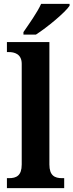

<svg xmlns="http://www.w3.org/2000/svg" viewBox="-20 -979 382 999"><path d="M102 -812V-799H167C226 -837 319 -914 342 -949V-959H194C174 -914 130 -853 102 -812ZM16 0H314V-52H303C265 -52 237 -65 237 -123V-760H16V-708H27C52 -708 93 -700 93 -647V-123C93 -65 65 -52 27 -52H16Z"/></svg>

Font: Noto Serif Myanmar SemiCondensed
Style: Bold
Weight: 700
Width: 4
Designer: Ben Mitchell and the Monotype Design Team
Foundry: Monotype Imaging Inc.
Version: Version 2.106